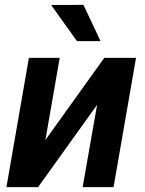

<svg xmlns="http://www.w3.org/2000/svg" viewBox="-20 -765 592 785"><path d="M165.5 -192.4 406.2 -528.3H536.1L444.3 0H317.9L377 -336.4L135.7 0H6.3L98.1 -528.3H224.1ZM321.3 -745.1 391.1 -596.7H294.9L189 -744.6Z"/></svg>

Font: Roboto SemiBold
Style: Italic
Weight: 600
Designer: Christian Robertson
Foundry: Google
Version: Version 3.009; 2024